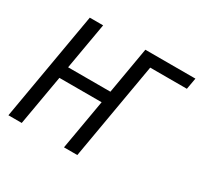

<svg xmlns="http://www.w3.org/2000/svg" viewBox="-149 -900 1137 1090"><g transform="rotate(30 419.5 -355.5)"><path d="M585.4 -636.7H825.7L838.9 -710.9H510.7L458 -405.3H180.7L233.9 -710.9H146.5L23.4 0H110.8L168 -328.6H444.8L387.7 0H475.1Z"/></g></svg>

Font: Roboto Condensed
Style: Italic
Weight: 400
Designer: Google
Version: Version 1.000;PS 001.000;hotconv 1.0.88;makeotf.lib2.5.64775